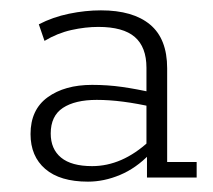

<svg xmlns="http://www.w3.org/2000/svg" viewBox="-20 -613 412 371"><path d="M150 -262Q96 -262 67.5 -286.5Q39 -311 39 -354Q39 -401 72 -425Q105 -449 158 -449Q188 -449 216 -445Q244 -441 275 -434L263 -427V-482Q263 -522 240.5 -541.5Q218 -561 170 -561Q145 -561 118 -555Q91 -549 66 -534L55 -566Q82 -580 113.5 -586.5Q145 -593 175 -593Q237 -593 270 -565.5Q303 -538 303 -481V-300H360V-270H264V-318L269 -315Q243 -288 212 -275Q181 -262 150 -262ZM158 -292Q187 -292 214.5 -304Q242 -316 268 -340L263 -326V-418L276 -406Q245 -413 218 -416.5Q191 -420 167 -420Q125 -420 101.5 -404.5Q78 -389 78 -355Q78 -325 98 -308.5Q118 -292 158 -292Z"/></svg>

Font: Rokkitt ExtraLight
Style: Regular
Weight: 250
Version: Version 3.103